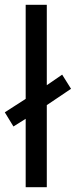

<svg xmlns="http://www.w3.org/2000/svg" viewBox="-39 -780 316 800"><path d="M68 0V-285L17 -253L-19 -312L68 -368V-760H156V-425L220 -469L257 -410L156 -342V0Z"/></svg>

Font: Advent Sans Logo
Style: Regular
Weight: 400
Designer: Types & Symbols
Foundry: Types & Symbols
Version: Version 1.002